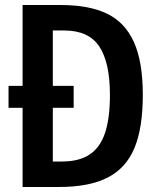

<svg xmlns="http://www.w3.org/2000/svg" viewBox="-20 -745 640 765"><path d="M70 -315.5H14V-403H70V-725H222.5Q335 -725 406.5 -690.5Q478 -656 513.5 -577.5Q549 -499 549 -367Q549 -235.5 515.8 -155.5Q482.5 -75.5 409.5 -37.8Q336.5 0 214.5 0H70ZM418 -367Q418 -495.5 375.8 -559.5Q333.5 -623.5 236 -623.5H190.5V-403H273.5V-315.5H190.5V-101.5H227Q296 -101.5 338 -130Q380 -158.5 399 -216.8Q418 -275 418 -367Z"/></svg>

Font: JuliaMono SemiBold
Style: Regular
Weight: 600
Monospace: yes
Designer: cormullion
Foundry: corm
Version: Version 0.055; ttfautohint (v1.8.4)